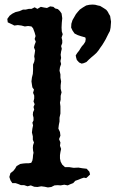

<svg xmlns="http://www.w3.org/2000/svg" viewBox="-20 -819 507 842"><path d="M65 -770 81 -777H93L106 -780H118L132 -787L144 -780L159 -789L173 -786L186 -784L200 -791L214 -789L222 -782L234 -779L243 -770L250 -760L253 -739L251 -719L250 -698L251 -681L255 -669L250 -654L253 -642V-630L248 -617L251 -605L248 -593L246 -579L248 -565L245 -551L248 -538L243 -524L241 -509L245 -493V-478L248 -462L246 -445V-430L250 -414L246 -399V-382L243 -369L245 -353V-321L241 -303V-286L238 -271L236 -255L243 -240L245 -224L239 -209L245 -194L243 -180L248 -166L245 -152L243 -139V-124L246 -110L253 -97L265 -86H284L303 -83L324 -84L342 -81L360 -79L372 -66L375 -54L366 -45L358 -38L348 -40L336 -36L324 -31L310 -26L301 -16L288 -11L277 -6L262 -9L246 -6L233 -7L219 -6L205 1L190 3L176 0L161 -2L144 1L130 0L115 -6L101 -2L86 -7H72L60 -12L48 -16H34L26 -28L21 -43L26 -60L38 -69L46 -79L53 -91L69 -100L82 -102L94 -103H106L117 -105L122 -115L124 -126L125 -139L127 -149L125 -159L124 -171L125 -182L129 -194L124 -206V-221L120 -238L122 -255L125 -269L122 -281L127 -291V-303L124 -315L125 -327L130 -338L127 -350L132 -362L127 -374L130 -387V-400L125 -412L129 -426L122 -436L120 -448L118 -462L120 -479L124 -495L125 -512V-536L130 -548L132 -560L130 -572L132 -584L134 -598L129 -611L132 -623L137 -636L132 -648L136 -661L132 -676L125 -695L118 -703L103 -705L89 -703L74 -707L58 -709L43 -707L29 -714L14 -721L12 -736L22 -750L34 -759L48 -766ZM358 -795 372 -798 386 -799 398 -798 409 -795 419 -793 429 -787 437 -782 446 -776 453 -767 457 -759 463 -749 465 -736 467 -724 465 -698 462 -683 456 -672 443 -646 436 -634 428 -621 420 -610 412 -598 403 -587 392 -577 380 -567 370 -558 359 -547 347 -542 338 -540 327 -545 317 -556 314 -566 312 -576 319 -587 327 -597 333 -607 339 -616 347 -625 354 -636 356 -648 354 -655 336 -660 321 -665 307 -672 298 -685 292 -698 293 -715 298 -731 305 -743 313 -757 322 -768 330 -777 343 -786Z"/></svg>

Font: Tagesschrift
Style: Regular
Weight: 400
Designer: Yanone
Version: Version 2.000; ttfautohint (v1.8.4.7-5d5b)